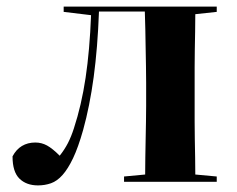

<svg xmlns="http://www.w3.org/2000/svg" viewBox="-20 -559 718 582"><path d="M637 -523 572 -516Q572 -492 571.5 -464Q571 -436 570.5 -408.5Q570 -381 570 -355Q570 -329 570 -308V-238Q570 -217 570 -191Q570 -165 570.5 -137.5Q571 -110 571.5 -82Q572 -54 572 -30L637 -24V-8H356V-24L420 -30Q420 -54 420.5 -82Q421 -110 421.5 -137.5Q422 -165 422.5 -191Q423 -217 423 -238V-308Q423 -330 422.5 -357Q422 -384 421.5 -413Q421 -442 420.5 -470.5Q420 -499 419 -524H280Q276 -414 264 -325.5Q252 -237 232 -165Q217 -112 201.5 -79.5Q186 -47 169.5 -28.5Q153 -10 134.5 -3.5Q116 3 95 3Q60 3 39 -17.5Q18 -38 18 -85Q29 -106 46.5 -116.5Q64 -127 87 -127Q106 -127 122.5 -118Q139 -109 161 -87Q176 -106 186 -125.5Q196 -145 204 -170Q227 -240 239.5 -323.5Q252 -407 256 -513L173 -523V-539H637Z"/></svg>

Font: XinYuGongZhangJiaSongA
Style: Regular
Weight: 900
Designer: XinYuGong
Foundry: Adobe Systems Incorporated
Version: Version 1.00